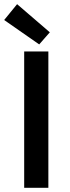

<svg xmlns="http://www.w3.org/2000/svg" viewBox="-33 -901 335 921"><path d="M83 0V-654H199V0ZM155 -688 -13 -805 49 -881 206 -746Z"/></svg>

Font: CV Source Sans Light
Style: Bold
Weight: 600
Designer: Paul D. Hunt
Foundry: Adobe Systems Incorporated
Version: Version 3.001